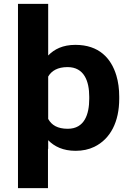

<svg xmlns="http://www.w3.org/2000/svg" viewBox="-20 -770 702 993"><path d="M229.2 -483V-750H73V203H228.1V0H229.2V-45C260.8 -12.5 305.9 10 371.1 10C407 10 439.1 3.2 467.4 -10.5C552.1 -51.5 596.6 -141.3 596.6 -259V-270C596.6 -310 591.7 -346.5 581.8 -379.5C555 -468.6 492.2 -538 370 -538C304.8 -538 260.9 -515.6 229.2 -483ZM330.4 -104C277.5 -104 246.8 -123 229.2 -155V-374C246.6 -404.3 278.9 -423 329.3 -423C415.7 -423 441.5 -349.4 441.5 -270V-259C441.5 -179.5 417.2 -104 330.4 -104Z"/></svg>

Font: Asimov
Style: Wid
Weight: 500
Designer: Google
Version: Version 2.000980; 2014